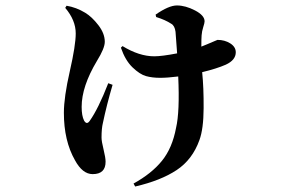

<svg xmlns="http://www.w3.org/2000/svg" viewBox="-20 -596 1040 697"><path d="M373 -293.9 388.7 -288.1Q367.2 -214.8 353.5 -149.4Q348.6 -129.9 348.6 -96.7Q348.6 -83 356 -53.2Q363.3 -23.4 363.3 -8.8Q363.3 36.1 316.4 36.1Q279.3 36.1 252 -14.6Q211.9 -85 211.9 -186.5Q211.9 -243.2 233.4 -337.4Q254.9 -431.6 254.9 -474.6Q254.9 -522.5 216.8 -567.4L221.7 -575.2Q256.8 -569.3 289.1 -549.8Q313.5 -535.2 336.9 -504.9Q360.4 -474.6 360.4 -444.3Q360.4 -420.9 332 -375Q276.4 -282.2 276.4 -208Q276.4 -175.8 285.2 -158.2Q294.9 -141.6 305.7 -157.2Q336.9 -201.2 373 -293.9ZM710.9 -426.8Q716.8 -428.7 731.4 -435.1Q746.1 -441.4 757.8 -446.3L769.5 -451.2Q795.9 -451.2 815.9 -438.5Q835.9 -425.8 835.9 -406.2Q835.9 -377.9 799.8 -361.3Q766.6 -346.7 713.9 -334Q719.7 -278.3 719.2 -203.1Q718.8 -127.9 704.1 -87.9Q678.7 -16.6 621.1 21.5Q563.5 59.6 470.7 81.1L464.8 70.3Q530.3 34.2 567.9 -12.2Q605.5 -58.6 619.1 -131.8Q632.8 -189.5 627 -318.4Q587.9 -313.5 561.5 -313.5Q532.2 -313.5 509.8 -319.8Q487.3 -326.2 460.9 -351.6Q434.6 -377 418.9 -422.9L424.8 -428.7Q485.4 -391.6 540 -391.6Q567.4 -391.6 623 -402.3Q619.1 -453.1 617.2 -480.5Q614.3 -502.9 601.6 -509.8Q579.1 -524.4 546.9 -534.2L544.9 -543Q592.8 -576.2 622.1 -576.2Q653.3 -576.2 688 -558.1Q722.7 -540 722.7 -518.6Q722.7 -512.7 717.8 -497.6Q712.9 -482.4 711.9 -467.8Q710.9 -456.1 710.9 -426.8Z"/></svg>

Font: GenYoMin TW TTF Bold
Style: Regular
Weight: 700
Version: Version 1.300